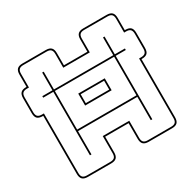

<svg xmlns="http://www.w3.org/2000/svg" viewBox="-160 -902 1099 1085"><g transform="rotate(-30 389.5 -360.0)"><path d="M583 -504H196V-252H583ZM303 -347V-425H476V-347ZM466 -415H313V-357H466ZM186 -90V-504H120V-514H186V-630H196V-514H583V-630H593V-514H659V-504H593V-90H583V-242H196V-90ZM303 -36V-148H476V-36Q476 -17 484.5 -8.5Q493 0 512 0H664Q683 0 691.5 -8.5Q700 -17 700 -36V-425H713Q732 -425 740.5 -433.5Q749 -442 749 -461V-558Q749 -577 740.5 -585.5Q732 -594 713 -594H700V-684Q700 -703 691.5 -711.5Q683 -720 664 -720H512Q493 -720 484.5 -711.5Q476 -703 476 -684V-594H303V-684Q303 -703 294.5 -711.5Q286 -720 267 -720H115Q96 -720 87.5 -711.5Q79 -703 79 -684V-594H66Q47 -594 38.5 -585.5Q30 -577 30 -558V-461Q30 -442 38.5 -433.5Q47 -425 66 -425H79V-36Q79 -17 87.5 -8.5Q96 0 115 0H267Q286 0 294.5 -8.5Q303 -17 303 -36ZM115 10Q91 10 80 -1Q69 -12 69 -36V-415H66Q42 -415 31 -425.5Q20 -436 20 -461V-558Q20 -582 31 -593Q42 -604 66 -604H69V-684Q69 -708 80 -719Q91 -730 115 -730H267Q291 -730 302 -719Q313 -708 313 -684V-604H466V-684Q466 -708 477 -719Q488 -730 512 -730H664Q688 -730 699 -719Q710 -708 710 -684V-604H713Q737 -604 748 -593.5Q759 -583 759 -558V-461Q759 -436 748 -425.5Q737 -415 713 -415H710V-36Q710 -12 699 -1Q688 10 664 10H512Q488 10 477 -1Q466 -12 466 -36V-138H313V-36Q313 -12 302 -1Q291 10 267 10Z"/></g></svg>

Font: Bungee Outline
Style: Regular
Weight: 400
Designer: David Jonathan Ross
Foundry: David Jonathan Ross
Version: Version 1.001;PS 1.0;hotconv 1.0.72;makeotf.lib2.5.5900